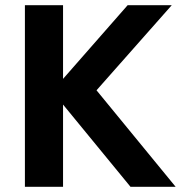

<svg xmlns="http://www.w3.org/2000/svg" viewBox="-20 -720 698 740"><path d="M76 -700H223V-416L472 -700H642L352 -372L657 0H483L223 -317V0H76Z"/></svg>

Font: Jost* Semi
Style: Regular
Weight: 600
Version: Version 3.7